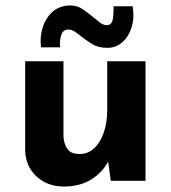

<svg xmlns="http://www.w3.org/2000/svg" viewBox="-20 -661 624 702"><path d="M213 21Q154 21 114 -15.5Q74 -52 72 -110V-437H212V-162Q214 -133 227 -115.5Q240 -98 271 -98Q302 -98 324.5 -119Q347 -140 359.5 -176.5Q372 -213 372 -259V-437H512V0H385L374 -80L376 -71Q354 -30 313 -4.5Q272 21 213 21ZM373 -486Q339 -486 316 -500.5Q293 -515 274 -530Q263 -539 252.5 -546Q242 -553 230 -553Q210 -553 203.5 -531.5Q197 -510 200 -488H130Q125 -527 136.5 -562Q148 -597 173.5 -619Q199 -641 238 -641Q263 -641 283 -627Q303 -613 320 -599Q334 -587 346 -578Q358 -569 370 -569Q389 -569 392.5 -591.5Q396 -614 395 -638H465Q472 -595 461 -560.5Q450 -526 426.5 -506Q403 -486 373 -486Z"/></svg>

Font: Reem Kufi
Style: Regular
Weight: 400
Designer: Khaled Hosny
Version: Version 1.6